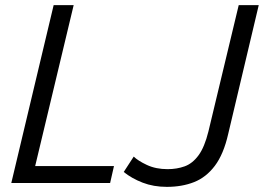

<svg xmlns="http://www.w3.org/2000/svg" viewBox="-20 -713 1028 748"><path d="M24 0 189 -693H267L117 -66H424L409 0ZM630 15Q578 15 535.5 -1.5Q493 -18 462 -43L501 -103Q517 -87 552 -70.5Q587 -54 633 -54Q669 -54 699.5 -65Q730 -76 753.5 -108Q777 -140 792 -201L910 -693H988L869 -191Q851 -112 817 -67Q783 -22 736 -3.5Q689 15 630 15Z"/></svg>

Font: Ubuntu Sans
Style: Italic
Weight: 400
Italic angle: -13.5°
Designer: Dalton Maag Ltd
Foundry: Dalton Maag Ltd
Version: Version 1.006